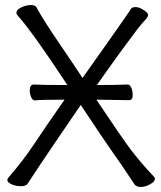

<svg xmlns="http://www.w3.org/2000/svg" viewBox="-20 -728 640 761"><path d="M364 -391Q443 -391 485 -393H486Q494 -393 500 -381Q506 -369 506 -350Q506 -331 491 -331L363 -333H362Q460 -186 499 -134Q542 -78 590 -28Q594 -24 594 -19Q594 -8 574.5 2.5Q555 13 538.5 13Q522 13 514 4Q504 -10 488 -35Q472 -60 430 -119.5Q388 -179 300 -312Q162 -110 136 -70.5Q110 -31 103 -20.5Q96 -10 89.5 0Q83 10 63 10Q43 10 26 2.5Q9 -5 9 -15Q9 -18 14 -25Q70 -89 116 -158Q156 -219 236 -333Q136 -333 119 -330H118Q109 -330 103.5 -343Q98 -356 98 -369Q98 -393 114 -393Q144 -391 244 -391H247Q110 -599 53 -663Q45 -672 45 -677Q45 -690 65 -699Q85 -708 102 -708Q119 -708 124 -700Q149 -653 211 -562Q273 -471 307 -419Q369 -506 405.5 -558Q442 -610 461 -637Q480 -664 488 -676L500 -694Q505 -700 518 -700Q531 -700 549 -688.5Q567 -677 567 -668.5Q567 -660 550.5 -643.5Q534 -627 464 -531Q408 -454 364 -391Z"/></svg>

Font: Moon Stars Kai T
Style: Regular
Weight: 400
Designer: GuiWonder
Version: Version 1.101